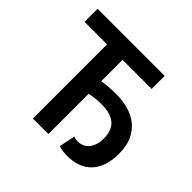

<svg xmlns="http://www.w3.org/2000/svg" viewBox="-162 -830 1018 1018"><g transform="rotate(45 347.0 -321.0)"><path d="M465 12Q427 12 399 2L418 -88Q433 -82 451 -82Q465 -82 480 -87.5Q495 -93 507.5 -106Q520 -119 528 -140Q536 -161 536 -191Q536 -253 501 -282Q466 -311 401 -311Q373 -311 351.5 -308.5Q330 -306 311 -302V0H195V-556H26V-654H529V-556H311V-396Q335 -400 359 -402Q383 -404 417 -404Q465 -404 507.5 -392Q550 -380 581.5 -354.5Q613 -329 631.5 -289Q650 -249 650 -192Q650 -136 635.5 -97.5Q621 -59 595.5 -34.5Q570 -10 536.5 1Q503 12 465 12Z"/></g></svg>

Font: CV Source Sans Light
Style: Bold
Weight: 600
Designer: Paul D. Hunt
Foundry: Adobe Systems Incorporated
Version: Version 3.001